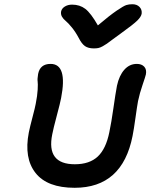

<svg xmlns="http://www.w3.org/2000/svg" viewBox="-20 -935 711 908"><path d="M606 -915Q627.4 -915 639.9 -902.1Q652.3 -889.2 649.9 -870.1Q647.5 -856 629.6 -838.1Q611.8 -820.3 548.8 -774.9Q534.2 -764.6 513.7 -749.3Q493.2 -733.9 485.6 -728.5Q478 -723.1 465.8 -716.3Q453.6 -709.5 444.6 -707.8Q435.5 -706.1 423.8 -706.1Q397.5 -706.1 381.8 -717Q366.2 -728 352.1 -755.9Q337.4 -783.7 319.8 -805.2Q302.2 -826.7 290.8 -835.9Q279.3 -845.2 272.9 -856.4Q266.6 -867.7 269 -880.9Q272 -895 286.6 -904.1Q301.3 -913.1 320.8 -913.1Q357.4 -913.1 383.5 -893.1Q409.7 -873 442.9 -814.9Q497.6 -861.3 531.2 -884.3Q564.9 -907.2 577.4 -911.1Q589.8 -915 606 -915ZM333 -46.9Q203.6 -46.9 148.2 -116.9Q92.8 -187 116.2 -308.1Q121.6 -335 133.8 -381.1Q146 -427.2 148.9 -443.8Q156.7 -482.9 158.2 -511.2Q159.7 -539.6 158 -550Q156.2 -560.5 160.2 -585Q169.4 -632.8 219.2 -632.8Q300.3 -632.8 269 -471.2Q264.6 -447.8 248.5 -387.7Q232.4 -327.6 227.1 -299.8Q198.2 -158.2 334 -158.2Q403.3 -158.2 442.4 -194.8Q481.4 -231.4 497.1 -310.1Q506.8 -356.4 516.4 -423.8Q525.9 -491.2 533.2 -529.8Q543.5 -577.6 567.9 -605.2Q592.3 -632.8 627 -632.8Q649.9 -632.8 662.1 -619.6Q674.3 -606.4 669.9 -583Q667.5 -572.3 654.1 -533.2Q640.6 -494.1 632.8 -457Q628.4 -433.6 620.6 -377.4Q612.8 -321.3 606.9 -292Q558.6 -46.9 333 -46.9Z"/></svg>

Font: Shantell Sans Irregular Bouncy
Style: Italic
Weight: 500
Italic angle: -11.31°
Designer: Stephen Nixon, Anya Danilova, Shantell Martin
Foundry: Arrow Type
Version: Version 1.006;[9816181b4]